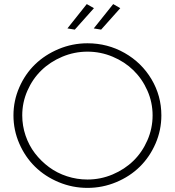

<svg xmlns="http://www.w3.org/2000/svg" viewBox="-20 -916 856 940"><path d="M404.8 -896 439.9 -876 346.2 -771 310.1 -776.9ZM534.2 -896 568.8 -876 475.1 -771 439 -776.9ZM408.2 -704.1Q506.8 -704.1 590.1 -656.7Q673.3 -609.4 721.7 -528.1Q770 -446.8 770 -351.1Q770 -278.8 741.5 -213.1Q712.9 -147.5 664.6 -99.9Q616.2 -52.2 549.1 -24.2Q481.9 3.9 408.2 3.9Q334.5 3.9 267.3 -24.2Q200.2 -52.2 151.6 -99.9Q103 -147.5 74.5 -213.1Q45.9 -278.8 45.9 -351.1Q45.9 -422.9 74.5 -488.3Q103 -553.7 151.6 -600.8Q200.2 -647.9 267.3 -676Q334.5 -704.1 408.2 -704.1ZM88.9 -351.1Q88.9 -300.3 105.2 -252.2Q121.6 -204.1 151.1 -165.5Q180.7 -127 220 -97.9Q259.3 -68.8 307.9 -53Q356.4 -37.1 408.2 -37.1Q472.7 -37.1 531.5 -62Q590.3 -86.9 633.3 -128.9Q676.3 -170.9 701.7 -229.2Q727.1 -287.6 727.1 -351.1Q727.1 -414.6 701.7 -472.2Q676.3 -529.8 633.3 -571.8Q590.3 -613.8 531.5 -638.4Q472.7 -663.1 408.2 -663.1Q343.8 -663.1 284.7 -638.2Q225.6 -613.3 182.6 -571.5Q139.6 -529.8 114.3 -472.2Q88.9 -414.6 88.9 -351.1Z"/></svg>

Font: Montserrat-Arabic ExtraLight
Style: Regular
Weight: 275
Designer: Mohamed Gaber
Foundry: Kief Type Foundry
Version: Version 5.008;PS 005.008;hotconv 1.0.88;makeotf.lib2.5.64775